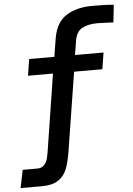

<svg xmlns="http://www.w3.org/2000/svg" viewBox="-63 -838 731 1056"><g transform="rotate(-5 303.0 -310.0)"><path d="M27.5 73.5H109Q133 73.5 146.5 58.2Q160 43 165 23.8Q170 4.5 174.5 -26L239.5 -439.5H101.5L116 -530.5H255L271 -630Q285.5 -718.5 343 -755Q400.5 -791.5 487.5 -791.5Q572 -791.5 605.5 -787L595 -690.5L569.5 -692Q528.5 -694 507.5 -694Q455 -694 422.5 -676.2Q390 -658.5 382 -610L369 -530.5H526.5L512 -439.5H356L287 -5Q277.5 54.5 262.8 91.5Q248 128.5 215.5 150.5Q183 172.5 125 172.5H7Z"/></g></svg>

Font: JuliaMono SemiBoldItalic
Style: Regular
Weight: 600
Italic angle: -9°
Monospace: yes
Designer: cormullion
Foundry: corm
Version: Version 0.049; ttfautohint (v1.8.4)